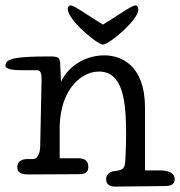

<svg xmlns="http://www.w3.org/2000/svg" viewBox="-26 -660 667 711"><path d="M511 -260C511 -422 420 -455 360 -455C294 -455 229 -419 200 -357L197 -419C196 -446 193 -451 158 -451C30 -451 -6 -443 -6 -417C-6 -401 33 -400 59 -400H111C124 -400 128 -389 128 -367C128 -351 124 -170 123 -125C123 -105 120 -71 95 -71H75C59 -71 38 -65 38 -41C38 -16 60 -14 81 -14C95 -14 252 -15 262 -15C288 -15 301 -19 301 -42C301 -68 284 -74 262 -74H195V-186C195 -226 203 -269 217 -300C239 -351 285 -395 341 -395C429 -395 441 -287 441 -163C441 -161 441 -118 438 -65C436 -33 428 -30 395 -26C383 -24 367 -15 367 3C367 25 383 31 400 31C411 31 572 29 584 29C604 29 621 24 621 4C621 -26 584 -29 565 -29H511ZM475 -640C461 -640 401 -596 355 -569C309 -596 250 -640 236 -640C229 -640 225 -635 225 -627C225 -585 335 -495 355 -495C379 -495 486 -587 486 -623C486 -632 483 -640 475 -640Z"/></svg>

Font: Life Savers
Style: Bold
Weight: 700
Designer: Pablo Impallari, Rodrigo Fuenzalida, Brenda Gallo
Foundry: Pablo Impallari, Rodrigo Fuenzalida, Brenda Gallo
Version: Version 3.000